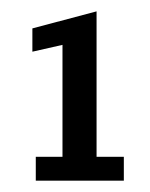

<svg xmlns="http://www.w3.org/2000/svg" viewBox="-20 -610 264 338"><path d="M43 -292V-334H90V-531L37 -519V-560L150 -590V-334H198V-292Z"/></svg>

Font: Rokkitt SemiBold
Style: Regular
Weight: 400
Version: Version 3.103